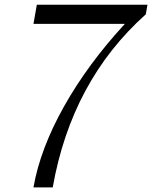

<svg xmlns="http://www.w3.org/2000/svg" viewBox="-20 -812 659 832"><path d="M619.1 -791.5 611.8 -750Q290 -461.9 208.5 0H125Q154.3 -167 257.3 -350.6Q360.4 -534.2 521 -708.5H125L139.6 -791.5Z"/></svg>

Font: Resagnicto
Style: Italic
Weight: 500
Italic angle: -10°
Version: Version 0.999